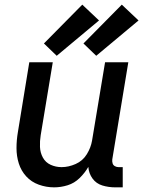

<svg xmlns="http://www.w3.org/2000/svg" viewBox="-20 -798 616 826"><path d="M213 8Q242 8 271 -1Q300 -10 322.5 -32Q345 -54 360 -80Q362 -52 378 -30Q394 -8 420.5 0Q447 8 476 8H508V-79H490Q482 -79 474.5 -83Q467 -87 464.5 -95Q462 -103 463 -112L532 -530H432L376 -193Q371 -163 353.5 -134.5Q336 -106 305.5 -92.5Q275 -79 245 -79Q220 -79 198 -89Q176 -99 164.5 -120Q153 -141 152 -166Q151 -191 155 -216L207 -530H106L57 -230Q51 -195 51 -160.5Q51 -126 61 -94.5Q71 -63 93 -39Q115 -15 147 -3.5Q179 8 213 8ZM394 -558 576 -710 504 -778 339 -611ZM224 -558 406 -710 334 -778 169 -611Z"/></svg>

Font: Iosevka Sparkle Medium
Style: Italic
Weight: 500
Italic angle: -9°
Designer: Belleve Invis
Foundry: Belleve Invis
Version: Version 4.5.0; ttfautohint (v1.8.3)